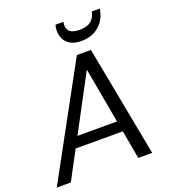

<svg xmlns="http://www.w3.org/2000/svg" viewBox="-176 -1027 1003 1142"><g transform="rotate(-20 325.0 -456.5)"><path d="M-15 0 367 -700H456L589 0H501L393 -598L74 0ZM126 -180 161 -247H497L508 -180ZM423 -769Q377 -769 349.5 -786.5Q322 -804 311 -833.5Q300 -863 306 -899L309 -913H359Q352 -876 369.5 -855.5Q387 -835 435 -835Q482 -835 507 -855.5Q532 -876 539 -913H590L587 -899Q580 -863 558.5 -833.5Q537 -804 503 -786.5Q469 -769 423 -769Z"/></g></svg>

Font: DM Sans 12pt
Style: Italic
Weight: 400
Italic angle: -10°
Version: Version 4.004;gftools[0.9.30]